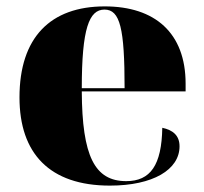

<svg xmlns="http://www.w3.org/2000/svg" viewBox="-20 -571 638 601"><path d="M324 10C459 10 542 -40 542 -113C542 -147 521 -164 488 -171C486 -54 451 -4 375 -4C276 -4 237 -83 236 -285H561V-309C561 -468 465 -551 308 -551C138 -551 41 -454 41 -266C41 -91 135 10 324 10ZM370 -295H236C236 -482 259 -541 307 -541C356 -541 370 -482 370 -295Z"/></svg>

Font: Noto Serif Display Black
Style: Regular
Weight: 900
Designer: Monotype Design Team
Foundry: Monotype Imaging Inc.
Version: Version 2.009